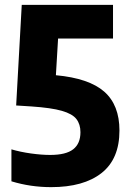

<svg xmlns="http://www.w3.org/2000/svg" viewBox="-20 -760 528 790"><path d="M190.5 10Q105.5 10 27 -14V-145.5Q64.5 -134.5 107.8 -128.5Q151 -122.5 186.5 -122.5Q251.5 -122.5 281.2 -145.8Q311 -169 311 -216Q311 -248.5 294.5 -270Q278 -291.5 234.5 -304Q191 -316.5 109.5 -322L46.5 -326L69.5 -740H445V-601.5H219L210 -450.5Q346 -438 408.8 -383Q471.5 -328 471.5 -223Q471.5 -106 397.8 -48Q324 10 190.5 10Z"/></svg>

Font: Encode Sans Condensed ExtraBold
Style: Regular
Weight: 800
Width: 3
Designer: Multiple Designers
Foundry: Impallari Type
Version: Version 3.000; ttfautohint (v1.8.3) -l 8 -r 50 -G 200 -x 14 